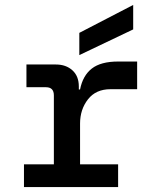

<svg xmlns="http://www.w3.org/2000/svg" viewBox="-20 -757 640 777"><path d="M77 0V-92H198V-371Q198 -404 166 -404H87V-496H206Q247 -496 273 -472.5Q299 -449 299 -407V-395H304Q315 -451 351.5 -479.5Q388 -508 458 -508H535V-396H427Q368 -396 336 -355Q304 -314 304 -257V-92H458V0ZM301 -534V-624L519 -737V-638Z"/></svg>

Font: DM Mono Medium
Style: Regular
Weight: 500
Designer: Colophon Foundry
Foundry: Colophon Foundry
Version: Version 1.000; ttfautohint (v1.8.2.53-6de2)